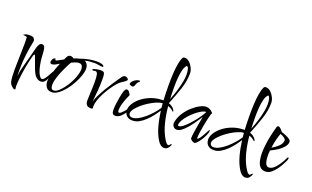

<svg xmlns="http://www.w3.org/2000/svg" viewBox="-88 -1185 2813 1733"><g transform="rotate(20 1318.5 -318.0)"><path d="M99 62Q89 62 71.5 46.5Q54 31 47 6Q43 -11 41 -40Q39 -69 39 -105Q39 -165 41.5 -234Q44 -303 44 -358Q44 -376 43.5 -392Q43 -408 42 -420Q40 -422 30.5 -423.5Q21 -425 12.5 -426.5Q4 -428 4 -428Q4 -430 19.5 -437.5Q35 -445 64 -445Q94 -445 103.5 -432.5Q113 -420 113 -411Q113 -409 113 -406Q113 -403 112 -401Q101 -348 91 -276.5Q81 -205 81 -126Q81 -107 81.5 -92.5Q82 -78 82 -67V-58Q88 -114 103 -164.5Q118 -215 133 -275Q145 -327 153.5 -355.5Q162 -384 171.5 -395.5Q181 -407 194 -407Q212 -407 219 -392Q226 -377 228 -351Q230 -325 232 -291.5Q234 -258 242 -220Q254 -163 270 -137Q286 -111 297 -111Q310 -111 323 -127.5Q336 -144 348 -166Q360 -188 369.5 -204.5Q379 -221 385 -221Q388 -221 388 -216Q388 -212 385 -203Q360 -147 343 -116.5Q326 -86 296 -86Q273 -86 250 -106Q238 -116 226.5 -138.5Q215 -161 205 -188Q195 -215 186.5 -239.5Q178 -264 172 -280Q166 -296 164 -296Q162 -296 157.5 -292Q153 -288 151 -278Q134 -216 123.5 -155.5Q113 -95 108 -46.5Q103 2 103 28Q103 41 104.5 46.5Q106 52 106 55Q106 62 99 62Z M422 -29Q386 -29 369 -52.5Q352 -76 352 -110Q352 -146 369 -198Q386 -250 405 -296Q388 -285 370 -276Q352 -267 338 -267Q328 -267 323.5 -272Q319 -277 319 -283Q319 -288 322 -298Q325 -308 332.5 -317Q340 -326 351 -326Q355 -326 355 -323Q355 -322 354.5 -321.5Q354 -321 354 -320Q353 -318 353 -316Q353 -312 358 -312Q361 -312 365.5 -313Q370 -314 375 -317Q385 -322 398 -329.5Q411 -337 427 -345L442 -375Q448 -386 456 -390.5Q464 -395 471 -395Q482 -395 490.5 -391.5Q499 -388 506 -383Q517 -388 529.5 -392.5Q542 -397 554 -399Q592 -413 633 -421.5Q674 -430 714 -430Q736 -430 759 -424Q782 -418 782 -405Q782 -401 774 -401Q758 -401 737.5 -405Q717 -409 697 -409Q672 -409 649 -406.5Q626 -404 606 -399Q622 -392 632.5 -375Q643 -358 643 -332Q643 -304 629.5 -265Q616 -226 593.5 -185Q571 -144 542 -108.5Q513 -73 482 -51Q451 -29 422 -29ZM433 -50Q454 -50 476.5 -69Q499 -88 521 -117Q543 -146 560 -177Q568 -191 578.5 -215Q589 -239 596.5 -266Q604 -293 604 -315Q604 -335 595.5 -348.5Q587 -362 564 -362Q553 -362 536 -356Q519 -350 500 -342Q496 -338 492.5 -333.5Q489 -329 487 -324Q468 -289 449 -246.5Q430 -204 417.5 -164Q405 -124 405 -94Q405 -50 433 -50Z M807 -13Q775 -13 763 -28Q751 -43 751 -68Q751 -100 754 -150Q757 -200 757 -246Q757 -298 751 -321Q745 -344 728 -344Q724 -344 719 -342Q714 -340 709 -340Q698 -340 698 -348Q698 -352 711 -356.5Q724 -361 740.5 -364Q757 -367 769 -367Q788 -367 797.5 -363Q807 -359 810.5 -343.5Q814 -328 814 -292Q814 -247 809.5 -186Q805 -125 799 -75Q805 -101 823 -137.5Q841 -174 864.5 -213.5Q888 -253 911 -287.5Q934 -322 950.5 -346Q967 -370 970 -374Q983 -391 999 -391Q1013 -391 1022 -382.5Q1031 -374 1031 -369Q1030 -362 1015.5 -350.5Q1001 -339 987 -331Q970 -322 948.5 -297.5Q927 -273 904.5 -240Q882 -207 862.5 -170Q843 -133 831.5 -98Q820 -63 820 -37Q820 -33 820.5 -29.5Q821 -26 821 -22Q821 -13 807 -13Z M1088 -327Q1082 -327 1075.5 -329.5Q1069 -332 1063 -335Q1059 -338 1059 -343Q1059 -352 1070 -365.5Q1081 -379 1098 -389Q1115 -399 1131 -399Q1140 -399 1140 -394Q1140 -390 1131 -384Q1120 -376 1115 -362Q1110 -348 1105 -337.5Q1100 -327 1088 -327ZM1034 -25Q1015 -25 1008 -37Q1001 -49 1001 -74Q1001 -87 1002 -102Q1003 -117 1006 -136Q1015 -204 1026 -244.5Q1037 -285 1054 -285Q1068 -285 1079 -269Q1090 -253 1094 -246Q1087 -233 1075.5 -204Q1064 -175 1055 -143Q1046 -111 1046 -87Q1046 -63 1057 -63Q1066 -63 1077.5 -73Q1089 -83 1099.5 -95Q1110 -107 1113 -112Q1147 -163 1156.5 -190Q1166 -217 1175 -217Q1179 -217 1179 -211Q1179 -207 1177.5 -202.5Q1176 -198 1174 -191Q1168 -175 1155 -147.5Q1142 -120 1123.5 -92Q1105 -64 1082.5 -44.5Q1060 -25 1034 -25Z M1548 97Q1513 97 1486 54Q1454 4 1435 -64Q1416 -132 1406 -211Q1389 -184 1366 -154Q1343 -124 1315 -97.5Q1287 -71 1257 -54.5Q1227 -38 1196 -38Q1167 -38 1150.5 -48Q1134 -58 1126.5 -71.5Q1119 -85 1117.5 -97Q1116 -109 1116 -114Q1116 -142 1136.5 -175Q1157 -208 1194.5 -237.5Q1232 -267 1283.5 -286Q1335 -305 1396 -305H1397Q1395 -342 1394 -380Q1393 -418 1393 -457Q1393 -510 1396 -562Q1399 -614 1406.5 -656.5Q1414 -699 1427 -723Q1433 -733 1445 -733Q1471 -733 1492 -713.5Q1513 -694 1526 -667Q1539 -640 1539 -615Q1539 -542 1513 -464Q1487 -386 1452 -300V-297L1466 -292Q1486 -282 1499.5 -267.5Q1513 -253 1513 -242Q1513 -238 1510 -238Q1507 -238 1504 -243Q1479 -265 1454 -271Q1462 -187 1480 -116.5Q1498 -46 1527 6Q1544 37 1555 48.5Q1566 60 1574 60Q1582 60 1588.5 50.5Q1595 41 1599 41Q1602 41 1602 47V51Q1600 56 1594 67Q1588 78 1577 87.5Q1566 97 1548 97ZM1449 -336Q1470 -390 1483 -433Q1496 -476 1506 -526Q1509 -542 1511 -559.5Q1513 -577 1513 -593Q1513 -622 1507.5 -644Q1502 -666 1490 -670Q1472 -655 1462.5 -620.5Q1453 -586 1449.5 -541.5Q1446 -497 1446 -452Q1446 -392 1449 -336ZM1185 -62Q1210 -62 1240.5 -78.5Q1271 -95 1301.5 -121Q1332 -147 1358.5 -177.5Q1385 -208 1403 -236L1399 -278Q1373 -277 1340.5 -263Q1308 -249 1274.5 -228Q1241 -207 1213 -182.5Q1185 -158 1167.5 -134.5Q1150 -111 1150 -92Q1150 -74 1169 -64Q1173 -63 1177 -62.5Q1181 -62 1185 -62Z M1790 -40Q1779 -40 1766 -48.5Q1753 -57 1748 -67Q1748 -90 1754 -130Q1760 -170 1767.5 -212.5Q1775 -255 1781 -285Q1763 -257 1740 -224Q1717 -191 1693 -162.5Q1669 -134 1644.5 -115.5Q1620 -97 1599 -97Q1578 -97 1566 -111.5Q1554 -126 1554 -145Q1554 -150 1556 -158Q1565 -204 1591.5 -244.5Q1618 -285 1652.5 -316Q1687 -347 1721 -365Q1755 -383 1779 -383Q1797 -383 1813.5 -375.5Q1830 -368 1845 -351Q1848 -348 1848 -344Q1848 -339 1842 -334Q1835 -310 1827.5 -276.5Q1820 -243 1813.5 -207.5Q1807 -172 1803 -142Q1799 -112 1799 -96Q1799 -85 1802 -85Q1810 -85 1822.5 -102Q1835 -119 1847 -141Q1859 -163 1868.5 -180Q1878 -197 1880 -197Q1883 -197 1883 -189Q1883 -172 1872 -147Q1861 -122 1845.5 -97.5Q1830 -73 1814.5 -56.5Q1799 -40 1790 -40ZM1607 -134Q1621 -134 1642.5 -150Q1664 -166 1687.5 -191Q1711 -216 1733.5 -244Q1756 -272 1772.5 -297.5Q1789 -323 1796 -339Q1776 -339 1750 -324.5Q1724 -310 1697 -287.5Q1670 -265 1647 -238.5Q1624 -212 1610 -187Q1596 -162 1596 -144Q1596 -134 1607 -134Z M2328 97Q2293 97 2266 54Q2234 4 2215 -64Q2196 -132 2186 -211Q2169 -184 2146 -154Q2123 -124 2095 -97.5Q2067 -71 2037 -54.5Q2007 -38 1976 -38Q1947 -38 1930.5 -48Q1914 -58 1906.5 -71.5Q1899 -85 1897.5 -97Q1896 -109 1896 -114Q1896 -142 1916.5 -175Q1937 -208 1974.5 -237.5Q2012 -267 2063.5 -286Q2115 -305 2176 -305H2177Q2175 -342 2174 -380Q2173 -418 2173 -457Q2173 -510 2176 -562Q2179 -614 2186.5 -656.5Q2194 -699 2207 -723Q2213 -733 2225 -733Q2251 -733 2272 -713.5Q2293 -694 2306 -667Q2319 -640 2319 -615Q2319 -542 2293 -464Q2267 -386 2232 -300V-297L2246 -292Q2266 -282 2279.5 -267.5Q2293 -253 2293 -242Q2293 -238 2290 -238Q2287 -238 2284 -243Q2259 -265 2234 -271Q2242 -187 2260 -116.5Q2278 -46 2307 6Q2324 37 2335 48.5Q2346 60 2354 60Q2362 60 2368.5 50.5Q2375 41 2379 41Q2382 41 2382 47V51Q2380 56 2374 67Q2368 78 2357 87.5Q2346 97 2328 97ZM2229 -336Q2250 -390 2263 -433Q2276 -476 2286 -526Q2289 -542 2291 -559.5Q2293 -577 2293 -593Q2293 -622 2287.5 -644Q2282 -666 2270 -670Q2252 -655 2242.5 -620.5Q2233 -586 2229.5 -541.5Q2226 -497 2226 -452Q2226 -392 2229 -336ZM1965 -62Q1990 -62 2020.5 -78.5Q2051 -95 2081.5 -121Q2112 -147 2138.5 -177.5Q2165 -208 2183 -236L2179 -278Q2153 -277 2120.5 -263Q2088 -249 2054.5 -228Q2021 -207 1993 -182.5Q1965 -158 1947.5 -134.5Q1930 -111 1930 -92Q1930 -74 1949 -64Q1953 -63 1957 -62.5Q1961 -62 1965 -62Z M2478 -16Q2444 -16 2425.5 -38Q2407 -60 2400.5 -94.5Q2394 -129 2394 -164Q2394 -188 2396 -209.5Q2398 -231 2400 -247Q2405 -288 2413 -326Q2421 -364 2428.5 -391Q2436 -418 2438 -426Q2442 -440 2453 -440Q2464 -440 2478 -425.5Q2492 -411 2498 -402Q2521 -395 2543 -385.5Q2565 -376 2579.5 -365Q2594 -354 2594 -341Q2594 -316 2573 -291Q2552 -266 2520 -245Q2488 -224 2455 -209Q2452 -185 2452 -161Q2452 -121 2462 -91Q2472 -61 2496 -61Q2517 -61 2536.5 -76Q2556 -91 2573 -114Q2590 -137 2603.5 -160.5Q2617 -184 2624 -200Q2626 -206 2633 -206Q2637 -206 2637 -197.5Q2637 -189 2625 -163Q2613 -139 2600.5 -117.5Q2588 -96 2576 -80Q2559 -58 2534.5 -37Q2510 -16 2478 -16ZM2458 -237Q2493 -256 2520.5 -282.5Q2548 -309 2548 -340Q2548 -351 2531.5 -362.5Q2515 -374 2493 -382Q2481 -350 2472.5 -314Q2464 -278 2458 -237Z"/></g></svg>

Font: Comforter
Style: Regular
Weight: 400
Designer: Robert E. Leuschke
Foundry: Robert E. Leuschke
Version: Version 1.013; ttfautohint (v1.8.3)